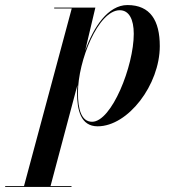

<svg xmlns="http://www.w3.org/2000/svg" viewBox="-130 -490 704 760"><path d="M175 -123C175 -54.5 189.5 10 256.5 10C377 10 502.5 -154.5 502.5 -307.5C502.5 -408.5 465 -470 374.5 -470C298 -470 240 -383 207 -289L247.5 -460H84.5V-456.5H154L-35 246.5H-109.5V250H153V246.5H70L176.5 -153.5C175.5 -143 175 -132.5 175 -123ZM178.5 -122.5C178.5 -250 259 -449.5 344 -449.5C380.5 -449.5 399.5 -414 399.5 -356C399.5 -228.5 312 -8 234.5 -8C192 -8 178.5 -57.5 178.5 -122.5Z"/></svg>

Font: Bodoni* 48pt Medium
Style: Italic
Weight: 500
Italic angle: -13°
Version: Version 2.3